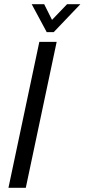

<svg xmlns="http://www.w3.org/2000/svg" viewBox="-20 -888 400 908"><path d="M166 -690H248L102 0H20ZM130 -868H189L226 -794L297 -868H360L234 -736H201Z"/></svg>

Font: Decalotype
Style: Italic
Weight: 400
Italic angle: -12°
Designer: Alfredo Marco Pradil
Foundry: Alfredo Marco Pradil
Version: Version 1.0